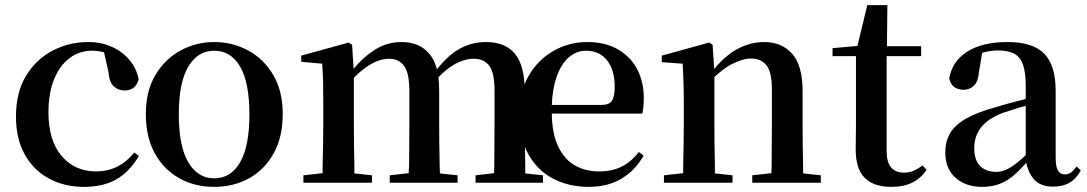

<svg xmlns="http://www.w3.org/2000/svg" viewBox="-20 -709 4219 745"><path d="M305.2 16.1Q230 16.1 170.4 -15.9Q110.8 -47.9 76.4 -108.9Q42 -169.9 42 -256.8Q42 -351.1 81.1 -415Q120.1 -479 184.1 -512.5Q248 -545.9 323.2 -545.9Q373 -545.9 414.1 -527.3Q455.1 -508.8 482.4 -476.3Q509.8 -443.8 518.1 -400.9Q505.9 -357.9 463.9 -357.9Q439 -357.9 421.4 -374Q403.8 -390.1 400.9 -430.2L383.8 -505.9Q360.8 -512.2 335.9 -512.2Q288.1 -512.2 250 -483.6Q211.9 -455.1 189.9 -401.6Q168 -348.1 168 -272.9Q168 -164.1 219 -104Q270 -43.9 353 -43.9Q397.9 -43.9 435.1 -62.5Q472.2 -81.1 501 -117.2L519 -104Q483.9 -43.9 432.9 -13.9Q381.8 16.1 305.2 16.1Z M811 16.1Q735.8 16.1 675.8 -17.3Q615.7 -50.8 580.8 -113.8Q545.9 -176.8 545.9 -266.1Q545.9 -356 583 -418Q620.1 -480 680.4 -512.9Q740.7 -545.9 811 -545.9Q881.8 -545.9 942.4 -513.4Q1002.9 -481 1040 -418.5Q1077.1 -356 1077.1 -266.1Q1077.1 -176.8 1041.5 -113.3Q1005.9 -49.8 945.8 -16.8Q885.7 16.1 811 16.1ZM811 -17.1Q876 -17.1 911.9 -79.6Q947.8 -142.1 947.8 -265.1Q947.8 -388.2 911.9 -450.2Q876 -512.2 811 -512.2Q747.1 -512.2 710.4 -450.2Q673.8 -388.2 673.8 -265.1Q673.8 -142.1 710.4 -79.6Q747.1 -17.1 811 -17.1Z M1157.2 0V-28.8L1231.9 -37.1Q1231.9 -49.8 1231.9 -66.9Q1232.9 -107.9 1233.6 -153.6Q1234.4 -199.2 1234.4 -232.9V-305.2Q1234.4 -355 1233.6 -389.9Q1232.9 -424.8 1230 -461.9L1148.9 -469.2V-493.2L1333 -543.9L1346.2 -535.2L1352.1 -441.9Q1389.2 -486.8 1430.2 -513.2Q1479 -545.9 1538.1 -545.9Q1607.9 -545.9 1646 -500Q1666 -477.1 1675.3 -439.9Q1717.3 -493.2 1760.3 -518.1Q1809.1 -545.9 1865.2 -545.9Q1940.9 -545.9 1978.5 -500Q2016.1 -454.1 2016.1 -353V-232.9Q2016.1 -198.2 2016.6 -152.6Q2017.1 -106.9 2018.1 -65.9Q2018.1 -49.8 2018.1 -36.1L2086.9 -28.8V0H1825.2V-28.8L1897 -37.1Q1897 -49.8 1897.9 -65.9Q1897.9 -106.9 1898.4 -152.6Q1898.9 -198.2 1898.9 -232.9V-356Q1898.9 -428.2 1877.9 -454.6Q1856.9 -481 1818.4 -481Q1781.2 -481 1741.2 -458Q1711.9 -440.9 1681.2 -409.2Q1684.1 -383.8 1684.1 -355V-232.9Q1684.1 -198.2 1684.6 -152.6Q1685.1 -106.9 1686 -65.9Q1686 -49.8 1687 -36.1L1755.4 -28.8V0H1492.2V-28.8L1565.9 -37.1Q1565.9 -49.8 1567.4 -65.9Q1567.4 -106.9 1567.9 -152.6Q1568.4 -198.2 1568.4 -232.9V-356Q1568.4 -424.8 1548.3 -452.9Q1528.3 -481 1489.3 -481Q1452.1 -481 1411.1 -455.1Q1382.3 -437 1353 -407.2V-232.9Q1353 -199.2 1353.5 -153.6Q1354 -107.9 1355 -66.9Q1355 -49.8 1355 -36.1L1423.3 -28.8V0Z M2265.1 16.1Q2187 16.1 2126 -15.9Q2064.9 -47.9 2030 -110.8Q1995.1 -173.8 1995.1 -265.1Q1995.1 -354 2032.2 -416.5Q2069.3 -479 2129.2 -512.5Q2189 -545.9 2258.3 -545.9Q2329.1 -545.9 2378.7 -516.8Q2428.2 -487.8 2453.1 -439Q2478 -390.1 2478 -329.1Q2478 -293 2472.2 -268.1H2121.1Q2122.1 -192.9 2144 -145Q2168 -91.8 2209.5 -67.9Q2251 -43.9 2304.2 -43.9Q2356.9 -43.9 2394 -63.5Q2431.2 -83 2459 -119.1L2477.1 -105Q2445.3 -47.9 2391.6 -15.9Q2337.9 16.1 2265.1 16.1ZM2121.1 -301.8H2313Q2344.2 -301.8 2354.7 -318.4Q2365.2 -335 2365.2 -372.1Q2365.2 -437 2335.7 -474.6Q2306.2 -512.2 2253.9 -512.2Q2217.3 -512.2 2187.3 -486.6Q2157.2 -460.9 2139.2 -409.2Q2124 -365.2 2121.1 -301.8Z M2556.2 0V-28.8L2630.9 -37.1Q2630.9 -49.8 2630.9 -66.9Q2631.8 -107.9 2632.6 -153.6Q2633.3 -199.2 2633.3 -232.9V-304.2Q2633.3 -354 2632.1 -389.4Q2630.9 -424.8 2628.9 -461.9L2547.9 -467.8V-493.2L2731.9 -543.9L2745.1 -535.2L2751 -441.9Q2796.9 -495.1 2839.8 -518.1Q2891.1 -545.9 2944.8 -545.9Q3013.2 -545.9 3053.7 -500.5Q3094.2 -455.1 3094.2 -355V-232.9Q3094.2 -198.2 3094.7 -152.6Q3095.2 -106.9 3096.2 -65.9Q3096.2 -49.8 3096.2 -36.1L3165 -28.8V0H2898.9V-28.8L2973.1 -37.1Q2973.1 -49.8 2974.1 -65.9Q2974.1 -106.9 2974.6 -152.6Q2975.1 -198.2 2975.1 -232.9V-361.8Q2975.1 -429.2 2954.1 -455.6Q2933.1 -481.9 2894 -481.9Q2862.3 -481.9 2816.9 -459Q2786.1 -441.9 2752 -410.2V-232.9Q2752 -199.2 2752.4 -153.6Q2752.9 -107.9 2753.9 -66.9Q2753.9 -49.8 2753.9 -36.1L2822.3 -28.8V0Z M3438.5 16.1Q3370.1 16.1 3335.2 -19Q3300.3 -54.2 3300.3 -127.9Q3300.3 -154.8 3300.8 -176.5Q3301.3 -198.2 3301.3 -227.1V-491.2H3210.4V-522L3307.1 -530.8L3345.2 -689H3423.3L3421.4 -529.8H3554.2V-491.2H3420.4V-122.1Q3420.4 -79.1 3437.7 -59.1Q3455.1 -39.1 3487.3 -39.1Q3508.3 -39.1 3524.4 -46.1Q3540.5 -53.2 3560.1 -66.9L3575.2 -49.8Q3554.2 -18.1 3520.8 -1Q3487.3 16.1 3438.5 16.1Z M3790 16.1Q3728 16.1 3688 -19Q3647.9 -54.2 3647.9 -117.2Q3647.9 -159.2 3666 -191.2Q3684.1 -223.1 3727.1 -248Q3770 -272.9 3843.3 -293Q3882.8 -305.2 3932.1 -317.9Q3946.3 -320.8 3960 -325.2V-375Q3960 -429.2 3949 -459Q3938 -488.8 3914.6 -501Q3891.1 -513.2 3852.1 -513.2Q3825.2 -513.2 3797.9 -505.9Q3793.9 -504.9 3791 -503.9L3778.8 -431.2Q3775.9 -393.1 3759.5 -377Q3743.2 -360.8 3719.2 -360.8Q3673.8 -360.8 3663.1 -403.8Q3673.8 -470.2 3732.4 -508.1Q3791 -545.9 3890.1 -545.9Q3986.8 -545.9 4031.5 -501Q4076.2 -456.1 4076.2 -356V-99.1Q4076.2 -60.1 4085.7 -46.1Q4095.2 -32.2 4111.8 -32.2Q4124 -32.2 4134 -38.6Q4144 -44.9 4157.2 -63L4173.8 -47.9Q4156.2 -15.1 4130.1 0Q4104 15.1 4064.9 15.1Q4016.1 15.1 3990.2 -15.1Q3970.2 -39.1 3961.9 -77.1Q3937 -48.8 3914.1 -28.8Q3888.2 -6.8 3858.6 4.6Q3829.1 16.1 3790 16.1ZM3960 -297.9Q3950.2 -295.9 3939.9 -293Q3899.9 -280.8 3871.1 -271Q3814 -249 3787.1 -215.1Q3760.3 -181.2 3760.3 -133.8Q3760.3 -87.9 3783.2 -64.9Q3806.2 -42 3845.2 -42Q3863.3 -42 3882.6 -50Q3901.9 -58.1 3927.2 -78.1Q3941.9 -89.8 3960 -106.9Z"/></svg>

Font: Dream Han Serif CN W16
Style: Regular
Weight: 625
Designer: Adobe
Foundry: Pal3love
Version: Version 3.00; Sans 2.004; Serif 2.001